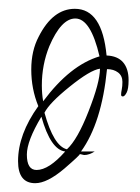

<svg xmlns="http://www.w3.org/2000/svg" viewBox="-20 -419 318 436"><path d="M60 -3Q21 -3 21 -53Q21 -114 67 -178Q51 -217 51 -261Q51 -304 68 -336Q100 -399 150 -399Q212 -399 222 -293Q247 -292 259.5 -277.5Q272 -263 272 -237Q272 -217 267.5 -208.5Q263 -200 259 -200Q255 -200 255 -204Q255 -209 256.5 -216Q258 -223 258 -233Q258 -247 248 -254.5Q238 -262 223 -262Q211 -140 164 -75H195Q182 -67 172 -67Q170 -67 166.5 -68Q163 -69 161 -69Q163 -68 126 -36Q87 -3 60 -3ZM78 -189Q139 -271 206 -291Q186 -377 151 -377Q119 -377 92 -314Q75 -272 75 -225Q75 -206 78 -189ZM132 -80Q156 -102 181 -166Q207 -232 207 -263Q185 -260 138 -222Q92 -185 81 -163Q102 -87 132 -80ZM63 -33Q91 -33 128 -75Q95 -79 74 -154Q41 -99 41 -68Q41 -33 63 -33Z"/></svg>

Font: Love Light
Style: Regular
Weight: 400
Designer: Robert E. Leuschke
Foundry: Robert E. Leuschke
Version: Version 1.010; ttfautohint (v1.8.3)